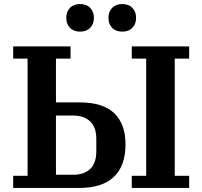

<svg xmlns="http://www.w3.org/2000/svg" viewBox="-20 -927 998 947"><path d="M45 -60H116V-638H45V-698H328V-638H256V-422H372Q488 -422 543.5 -368.5Q599 -315 599 -215Q599 -108 541 -54Q483 0 372 0H45ZM630 -60H701V-638H630V-698H913V-638H842V-60H913V0H630ZM341 -65Q395 -65 425 -94Q455 -123 455 -180V-242Q455 -299 425 -328Q395 -357 341 -357H256V-65ZM375 -771Q343 -771 325 -790Q307 -809 307 -837V-841Q307 -869 325 -888Q343 -907 375 -907Q407 -907 425 -888Q443 -869 443 -841V-837Q443 -809 425 -790Q407 -771 375 -771ZM583 -771Q551 -771 533 -790Q515 -809 515 -837V-841Q515 -869 533 -888Q551 -907 583 -907Q615 -907 633 -888Q651 -869 651 -841V-837Q651 -809 633 -790Q615 -771 583 -771Z"/></svg>

Font: IBM Plex Serif SmBld
Style: Regular
Weight: 600
Designer: Mike Abbink, Paul van der Laan, Pieter van Rosmalen
Foundry: Bold Monday
Version: Version 3.001